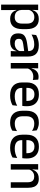

<svg xmlns="http://www.w3.org/2000/svg" viewBox="1336 -1878 714 3426"><g transform="rotate(90 1693.0 -165.0)"><path d="M316.5 11Q273 11 241.8 -2.8Q210.5 -16.5 191 -41.8Q171.5 -67 162.5 -100.5H130L157.5 -193Q159 -152 175 -124.8Q191 -97.5 219.2 -84Q247.5 -70.5 284.5 -70.5Q341 -70.5 371 -103.2Q401 -136 401 -199.5V-293Q401 -355.5 371.2 -388Q341.5 -420.5 284.5 -420.5Q250.5 -420.5 224 -407.5Q197.5 -394.5 180.2 -372.2Q163 -350 156 -321.5L133 -388.5H161.5Q170 -419.5 188.5 -444.8Q207 -470 239.2 -485Q271.5 -500 320.5 -500Q408 -500 453.8 -445Q499.5 -390 499.5 -284.5V-207Q499.5 -100.5 453.5 -44.8Q407.5 11 316.5 11ZM62 172V-489H160L156 -374.5L157.5 -345.5V-140.5L157 -121.5L159.5 17V172Z M891 0 895 -116 891.5 -131V-285L892 -309.5Q892 -366 863.2 -392.5Q834.5 -419 771 -419Q719.5 -419 675.5 -404.5Q631.5 -390 596 -371L605 -453Q625 -464.5 652 -475.5Q679 -486.5 713 -493.5Q747 -500.5 787.5 -500.5Q843 -500.5 881.5 -487.2Q920 -474 943.5 -449Q967 -424 977.8 -389Q988.5 -354 988.5 -311V0ZM725.5 11Q653 11 614.5 -24.8Q576 -60.5 576 -126.5V-141.5Q576 -211.5 619.2 -245.2Q662.5 -279 755.5 -292L902.5 -313L908 -242L767 -222Q716.5 -215 695 -197.8Q673.5 -180.5 673.5 -147V-140Q673.5 -106.5 694.2 -88.5Q715 -70.5 757.5 -70.5Q796.5 -70.5 824.5 -83.5Q852.5 -96.5 870 -118.2Q887.5 -140 894 -166.5L907.5 -101H889.5Q881.5 -71 863 -45.5Q844.5 -20 811.2 -4.5Q778 11 725.5 11Z M1198.5 -295.5 1177.5 -372H1201.5Q1217 -430 1253.5 -463.2Q1290 -496.5 1353 -496.5Q1368 -496.5 1379.8 -494.2Q1391.5 -492 1401 -489L1407 -393.5Q1395 -397.5 1380 -399.8Q1365 -402 1347.5 -402Q1294 -402 1255 -374.5Q1216 -347 1198.5 -295.5ZM1104.5 0V-489H1200L1195.5 -346.5L1202.5 -339.5V0Z M1684.5 11.5Q1567.5 11.5 1509.2 -44.2Q1451 -100 1451 -205V-285Q1451 -388.5 1505.2 -445.2Q1559.5 -502 1663.5 -502Q1734 -502 1781 -476.2Q1828 -450.5 1851.5 -403.5Q1875 -356.5 1875 -292V-273.5Q1875 -256.5 1873.5 -239Q1872 -221.5 1869.5 -205.5H1779.5Q1780.5 -231.5 1780.8 -254.5Q1781 -277.5 1781 -296.5Q1781 -337 1768 -365Q1755 -393 1729 -407.8Q1703 -422.5 1663.5 -422.5Q1605 -422.5 1576.5 -389.2Q1548 -356 1548 -294.5V-248.5L1548.5 -237V-193.5Q1548.5 -166 1556.8 -143.5Q1565 -121 1583.2 -104.8Q1601.5 -88.5 1630.5 -79.8Q1659.5 -71 1701 -71Q1748 -71 1789.2 -83Q1830.5 -95 1867 -115L1858 -31.5Q1825 -12 1781.2 -0.2Q1737.5 11.5 1684.5 11.5ZM1503 -205.5V-279H1849.5V-205.5Z M2170.5 11.5Q2061.5 11.5 2008.8 -46.2Q1956 -104 1956 -209.5V-280Q1956 -386 2009 -443.5Q2062 -501 2170.5 -501Q2200.5 -501 2225.8 -495.5Q2251 -490 2271.5 -481.2Q2292 -472.5 2306.5 -463L2315 -379Q2291 -396 2259.5 -407.8Q2228 -419.5 2186 -419.5Q2119 -419.5 2086.8 -383.2Q2054.5 -347 2054.5 -278V-212Q2054.5 -144.5 2086.8 -108Q2119 -71.5 2186 -71.5Q2228.5 -71.5 2261 -83.2Q2293.5 -95 2319.5 -112L2311 -27Q2288 -12.5 2252.2 -0.5Q2216.5 11.5 2170.5 11.5Z M2617 11.5Q2500 11.5 2441.8 -44.2Q2383.5 -100 2383.5 -205V-285Q2383.5 -388.5 2437.8 -445.2Q2492 -502 2596 -502Q2666.5 -502 2713.5 -476.2Q2760.5 -450.5 2784 -403.5Q2807.5 -356.5 2807.5 -292V-273.5Q2807.5 -256.5 2806 -239Q2804.5 -221.5 2802 -205.5H2712Q2713 -231.5 2713.2 -254.5Q2713.5 -277.5 2713.5 -296.5Q2713.5 -337 2700.5 -365Q2687.5 -393 2661.5 -407.8Q2635.5 -422.5 2596 -422.5Q2537.5 -422.5 2509 -389.2Q2480.5 -356 2480.5 -294.5V-248.5L2481 -237V-193.5Q2481 -166 2489.2 -143.5Q2497.5 -121 2515.8 -104.8Q2534 -88.5 2563 -79.8Q2592 -71 2633.5 -71Q2680.5 -71 2721.8 -83Q2763 -95 2799.5 -115L2790.5 -31.5Q2757.5 -12 2713.8 -0.2Q2670 11.5 2617 11.5ZM2435.5 -205.5V-279H2782V-205.5Z M3232.5 0V-302Q3232.5 -337.5 3222.8 -363.5Q3213 -389.5 3190.8 -404Q3168.5 -418.5 3130 -418.5Q3094.5 -418.5 3068.5 -405.5Q3042.5 -392.5 3026.2 -370.5Q3010 -348.5 3003 -320.5L2987 -388.5H3008Q3016.5 -419.5 3036 -444.8Q3055.5 -470 3088 -485Q3120.5 -500 3168.5 -500Q3226 -500 3261.5 -478.2Q3297 -456.5 3313.8 -415Q3330.5 -373.5 3330.5 -313V0ZM2908.5 0V-489H3006.5L3002.5 -374.5L3006.5 -368.5V0Z"/></g></svg>

Font: Anek Telugu Medium
Style: Regular
Weight: 500
Designer: Omkar Bhoir (Telugu), Yesha Goshar (Latin)
Foundry: Ek Type
Version: Version 1.003